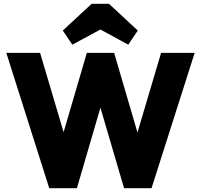

<svg xmlns="http://www.w3.org/2000/svg" viewBox="-20 -986 1052 1006"><path d="M238 0 13 -709H190L352 -163H275L435 -709H578L738 -163H662L824 -709H1000L774 0H630L470 -545H542L383 0ZM359 -752 309 -826 460 -966H551L702 -826L652 -752L437 -869L574 -868Z"/></svg>

Font: Outfit Thin ExtraBold
Style: Regular
Weight: 800
Version: Version 1.100;gftools[0.9.27]